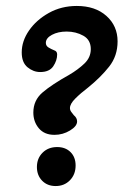

<svg xmlns="http://www.w3.org/2000/svg" viewBox="-20 -618 423 645"><path d="M163 -165Q129 -165 110.5 -187Q92 -209 92 -240Q92 -281 123 -307.5Q154 -334 213 -367Q242 -384 263.5 -404.5Q285 -425 285 -453Q285 -484 260 -498Q235 -512 204 -512Q175 -512 154.5 -501Q134 -490 134 -474Q134 -464 143 -458.5Q152 -453 162 -449Q172 -446 172 -435Q172 -415 159 -395.5Q146 -376 115 -376Q92 -376 72.5 -392Q53 -408 53 -442Q53 -480 77.5 -515.5Q102 -551 144 -574.5Q186 -598 238 -598Q300 -598 337.5 -564.5Q375 -531 375 -479Q375 -430 346.5 -394Q318 -358 276 -324Q251 -305 233 -287Q215 -269 215 -255Q215 -248 219.5 -242Q224 -236 228 -231Q239 -222 239 -210Q239 -194 215 -179.5Q191 -165 163 -165ZM167 7Q139 7 121.5 -11Q104 -29 104 -57Q104 -86 123 -105Q142 -124 172 -124Q200 -124 217 -107Q234 -90 234 -62Q234 -32 215 -12.5Q196 7 167 7Z"/></svg>

Font: Akaya Telivigala
Style: Regular
Weight: 400
Designer: Vaishnavi Murthy Yerkadithaya, Juan Luis Blanco Aristondo
Version: Version 1.002; ttfautohint (v1.8.3)